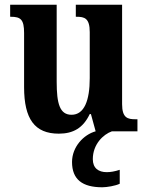

<svg xmlns="http://www.w3.org/2000/svg" viewBox="-20 -556 624 813"><path d="M229 10C290 10 332 -14 360 -73H365L385 0C334 14 285 66 285 130C285 204 329 237 413 237C432 237 469 231 487 222V163C466 170 448 173 432 173C397 173 373 156 373 118C373 55 417 13 454 0H562V-51H554C521 -51 497 -56 497 -115V-536H301V-485H304C338 -485 360 -479 360 -420V-225C360 -131 337 -70 283 -70C233 -70 220 -117 220 -210V-536H23V-485H26C68 -485 82 -473 82 -416V-187C82 -52 127 10 229 10Z"/></svg>

Font: Noto Serif Ethiopic Condensed
Style: Bold
Weight: 700
Width: 3
Designer: Monotype Design Team
Foundry: Monotype Imaging Inc.
Version: Version 2.102